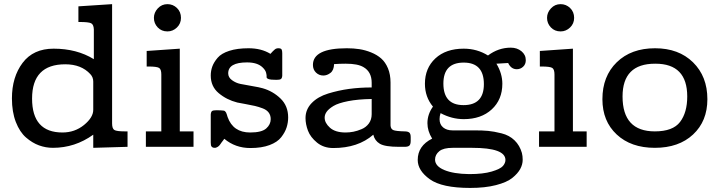

<svg xmlns="http://www.w3.org/2000/svg" viewBox="-20 -715 3498 935"><path d="M38.1 -235.8Q38.1 -339.8 90.1 -408.9Q142.1 -478 241.2 -478Q354 -478 437 -426.8V-571.8Q436 -595.7 423.6 -601.8Q411.1 -607.9 368.2 -607.9H361.8V-684.1L525.9 -694.8V-113.8Q525.9 -88.9 536.9 -82Q547.9 -75.2 588.9 -75.2H601.1V0L434.1 4.9V-59.1Q345.2 4.9 237.8 4.9Q202.6 4.9 169.9 -7.1Q137.2 -19 106.7 -45.4Q76.2 -71.8 57.1 -120.8Q38.1 -169.9 38.1 -235.8ZM136.2 -234.9Q136.2 -69.8 284.2 -69.8Q344.2 -69.8 389.2 -106.4Q434.1 -143.1 434.1 -180.2V-317.9Q434.1 -338.9 419.9 -354Q376 -401.9 297.9 -401.9Q136.2 -401.9 136.2 -234.9Z M690.4 0V-75.2H765.6V-352.1Q765.6 -377 755.1 -384Q744.6 -391.1 702.6 -391.1H694.3V-466.8L855.5 -478V-75.2H922.4V0ZM729.5 -627.9Q729.5 -653.8 748.5 -674.3Q767.6 -694.8 795.4 -694.8Q822.3 -694.8 841.8 -676Q861.3 -657.2 861.3 -627.9Q861.3 -600.1 841.6 -581.1Q821.8 -562 795.4 -562Q766.6 -562 748 -581.5Q729.5 -601.1 729.5 -627.9Z M1006.3 -21V-157.2Q1007.3 -170.4 1012.7 -174.3Q1018.1 -178.2 1035.2 -178.2Q1048.3 -178.2 1056.4 -177.5Q1064.5 -176.8 1069.3 -176.3Q1074.2 -175.8 1077.1 -171.9Q1080.1 -168 1081.1 -166.5Q1082 -165 1084.7 -157Q1087.4 -148.9 1088.4 -145Q1115.2 -69.8 1198.2 -69.8Q1254.4 -69.8 1276.4 -89.4Q1298.3 -108.9 1298.3 -134.8Q1298.3 -153.8 1288.3 -167Q1278.3 -180.2 1258.8 -187.5Q1239.3 -194.8 1221.7 -199Q1204.1 -203.1 1176.8 -208Q1149.4 -212.9 1135.3 -215.8Q1083.5 -229 1044.9 -261.5Q1006.3 -293.9 1006.3 -347.2Q1006.3 -370.1 1013.9 -391.1Q1021.5 -412.1 1039.8 -433.6Q1058.1 -455.1 1096.7 -467.5Q1135.3 -480 1190.4 -480Q1252.4 -480 1296.4 -453.1H1297.4Q1299.3 -455.1 1303.2 -459.5Q1307.1 -463.9 1308.6 -465.3Q1310.1 -466.8 1313.7 -470Q1317.4 -473.1 1318.8 -474.6Q1320.3 -476.1 1323.2 -477.5Q1326.2 -479 1329.1 -479.5Q1332 -480 1335.4 -480Q1347.7 -480 1351.1 -474.6Q1354.5 -469.2 1354.5 -456.1V-346.2Q1353.5 -334 1347.9 -330.1Q1342.3 -326.2 1326.2 -326.2Q1297.4 -326.2 1287.4 -330.1Q1277.3 -334 1278.3 -340.6Q1279.3 -347.2 1275.9 -360.6Q1272.5 -374 1258.3 -387.2Q1233.4 -411.1 1183.1 -411.1Q1091.3 -411.1 1091.3 -357.9Q1091.3 -337.9 1109.9 -324.5Q1128.4 -311 1150.4 -306.4Q1172.4 -301.8 1207.8 -295.9Q1243.2 -290 1259.3 -285.2Q1309.1 -271 1346.2 -235.1Q1383.3 -199.2 1383.3 -143.1Q1383.3 -118.2 1375.7 -94.5Q1368.2 -70.8 1349.6 -46.9Q1331.1 -22.9 1292.7 -8.5Q1254.4 5.9 1199.2 5.9Q1126 5.9 1072.3 -39.1Q1070.3 -36.1 1065.7 -30Q1061 -23.9 1059.1 -21.5Q1057.1 -19 1054.2 -14.4Q1051.3 -9.8 1049.3 -7.8Q1047.4 -5.9 1044.9 -3.4Q1042.5 -1 1040.3 0Q1038.1 1 1035.6 2.4Q1033.2 3.9 1030.8 4.4Q1028.3 4.9 1025.4 4.9Q1016.6 4.9 1012.5 1Q1008.3 -2.9 1007.3 -7.6Q1006.3 -12.2 1006.3 -21Z M1467.8 -140.1Q1467.8 -182.1 1497.8 -213.1Q1527.8 -244.1 1577.9 -259.5Q1627.9 -274.9 1679.9 -282Q1731.9 -289.1 1790 -289.1V-312Q1790 -365.2 1750 -388.2Q1722.2 -404.8 1664.1 -404.8Q1662.6 -404.8 1660.6 -404.8Q1634.8 -404.8 1606.9 -402.8Q1606 -373 1589.4 -360.1Q1572.8 -347.2 1554.7 -347.2Q1533.7 -347.2 1518.8 -361.6Q1503.9 -376 1503.9 -398.9Q1503.9 -480 1668.9 -480Q1702.1 -480 1730.5 -475.6Q1758.8 -471.2 1787.4 -459.7Q1815.9 -448.2 1836.4 -430.2Q1856.9 -412.1 1869.4 -382.1Q1881.8 -352.1 1881.8 -313V-104Q1882.8 -86.9 1895.3 -81.5Q1907.7 -76.2 1950.7 -75.2Q1965.8 -75.2 1972.9 -69.6Q1980 -64 1980 -46.9V-29.8Q1980 -11.7 1973.4 -5.9Q1966.8 0 1950.7 0H1922.9Q1855 0 1829.8 -14.9Q1804.7 -29.8 1797.9 -59.1Q1723.6 5.9 1603 5.9Q1556.2 5.9 1523.9 -20.5Q1491.7 -46.9 1479.7 -78.6Q1467.8 -110.4 1467.8 -140.1ZM1561 -142.1Q1561 -116.2 1586.9 -93Q1612.8 -69.8 1663.1 -69.8Q1682.1 -69.8 1700.9 -73.5Q1719.7 -77.1 1741.2 -86.2Q1762.7 -95.2 1776.4 -114Q1790 -132.8 1790 -159.2V-232.9Q1723.1 -231.9 1675 -222.4Q1627 -212.9 1604 -199Q1581.1 -185.1 1571 -171.1Q1561 -157.2 1561 -142.1Z M2014.2 64Q2014.2 -4.9 2084.5 -40Q2061.5 -77.1 2061.5 -115.2Q2061.5 -158.2 2088.4 -195.8Q2049.3 -242.7 2049.3 -307.1Q2049.3 -383.3 2100.3 -430.7Q2151.4 -478 2238.3 -478Q2303.2 -478 2356.4 -444.8Q2407.2 -482.9 2467.3 -482.9Q2498 -482.9 2519.3 -465.6Q2540.5 -448.2 2540.5 -421.9Q2540.5 -401.9 2527.3 -389.9Q2514.2 -377.9 2496.6 -377.9Q2468.8 -377.9 2454.6 -408.2L2397.5 -404.8Q2426.3 -356.9 2426.3 -307.1Q2426.3 -230 2374.8 -182.4Q2323.2 -134.8 2238.3 -134.8Q2180.2 -134.8 2125.5 -164.1Q2120.6 -149.9 2120.6 -134.8Q2120.6 -108.9 2137.9 -94.5Q2155.3 -80.1 2183.6 -80.1H2291.5Q2329.6 -80.1 2356.9 -77.6Q2384.3 -75.2 2422.4 -65.7Q2460.4 -56.2 2485.8 -31.5Q2511.2 -6.8 2521.5 29.8Q2525.4 44.9 2525.4 63Q2525.4 85.9 2513.4 107.9Q2501.5 129.9 2474.9 151.4Q2448.2 172.9 2395.3 186.5Q2342.3 200.2 2269.5 200.2Q2132.3 200.2 2073.2 158Q2014.2 115.7 2014.2 64ZM2098.6 62Q2098.6 94.2 2143.6 113Q2188.5 131.8 2264.2 132.8H2266.6Q2332.5 132.8 2374.5 120.4Q2416.5 107.9 2429 93.5Q2441.4 79.1 2441.4 64Q2441.4 4.9 2279.3 4.9H2184.6Q2139.6 4.9 2119.6 21Q2098.6 38.1 2098.6 62ZM2139.2 -308.1Q2139.2 -203.1 2237.3 -203.1Q2336.4 -203.1 2336.4 -305.2Q2336.4 -410.2 2238.3 -410.2Q2139.2 -410.2 2139.2 -308.1Z M2605 0V-75.2H2680.2V-352.1Q2680.2 -377 2669.7 -384Q2659.2 -391.1 2617.2 -391.1H2608.9V-466.8L2770 -478V-75.2H2836.9V0ZM2644 -627.9Q2644 -653.8 2663.1 -674.3Q2682.1 -694.8 2710 -694.8Q2736.8 -694.8 2756.3 -676Q2775.9 -657.2 2775.9 -627.9Q2775.9 -600.1 2756.1 -581.1Q2736.3 -562 2710 -562Q2681.2 -562 2662.6 -581.5Q2644 -601.1 2644 -627.9Z M2913.6 -231.9Q2913.6 -343.8 2983.6 -411.9Q3053.7 -480 3169.9 -480Q3285.2 -480 3355 -411.4Q3424.8 -342.8 3424.8 -231.9Q3424.8 -125 3355.2 -60.1Q3285.6 4.9 3168.9 4.9Q3052.7 4.9 2983.2 -60.1Q2913.6 -125 2913.6 -231.9ZM3011.7 -245.1Q3011.7 -75.2 3168.9 -75.2Q3256.8 -75.2 3291.7 -121.1Q3326.7 -167 3326.7 -245.1Q3326.7 -404.8 3171.9 -404.8Q3171.4 -404.8 3170.9 -404.8Q3170.4 -404.8 3169.9 -404.8Q3011.7 -404.8 3011.7 -245.1Z"/></svg>

Font: CMU Concrete
Style: Bold
Weight: 700
Version: Version 0.7.0